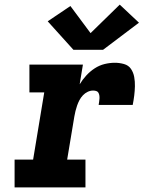

<svg xmlns="http://www.w3.org/2000/svg" viewBox="-20 -809 640 829"><path d="M43 0V-120H123L171 -410H107V-530H338L324 -445Q336 -465 352.5 -483Q369 -501 389 -514Q409 -527 431.5 -532.5Q454 -538 476 -538Q496 -538 515.5 -532.5Q535 -527 545.5 -511.5Q556 -496 559.5 -476.5Q563 -457 562.5 -436.5Q562 -416 559.5 -396Q557 -376 553 -356H406Q407 -363 408 -369.5Q409 -376 409.5 -383Q410 -390 409 -396.5Q408 -403 405 -408.5Q402 -414 395.5 -416Q389 -418 382 -418Q370 -418 358.5 -412.5Q347 -407 338 -397.5Q329 -388 323 -376.5Q317 -365 313 -353.5Q309 -342 306 -330Q303 -318 301 -306L270 -120H349V0ZM425 -594H297L186 -717L284 -783L371 -666L497 -789L580 -711Z"/></svg>

Font: Iosevka Curly Slab HvExObl
Style: Regular
Weight: 900
Width: 7
Italic angle: -9°
Monospace: yes
Designer: Belleve Invis
Foundry: Belleve Invis
Version: Version 11.1.0; ttfautohint (v1.8.3)